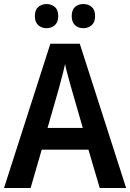

<svg xmlns="http://www.w3.org/2000/svg" viewBox="-20 -933 647 953"><path d="M475 0 419 -190H187L132 0H0L230 -716H376L606 0ZM335 -492Q328 -518 318 -553.5Q308 -589 303 -615Q299 -596 293 -572.5Q287 -549 281 -527.5Q275 -506 272 -493L216 -298H391ZM153 -853Q153 -884 170 -898.5Q187 -913 211 -913Q235 -913 252 -898.5Q269 -884 269 -853Q269 -823 252 -808Q235 -793 211 -793Q187 -793 170 -808Q153 -823 153 -853ZM336 -853Q336 -884 352.5 -898.5Q369 -913 394 -913Q418 -913 435 -898.5Q452 -884 452 -853Q452 -823 435 -808Q418 -793 394 -793Q369 -793 352.5 -808Q336 -823 336 -853Z"/></svg>

Font: Noto Sans Gujarati SemiCondensed SemiBold
Style: Regular
Weight: 600
Width: 4
Designer: Jelle Bosma - Monotype Design Team, Universal Thirst
Foundry: Monotype Imaging Inc.
Version: Version 2.106; ttfautohint (v1.8.4.7-5d5b)